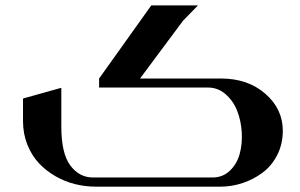

<svg xmlns="http://www.w3.org/2000/svg" viewBox="-20 -697 1120 717"><path d="M209 -369.1V-224.1Q209 -124.5 242.4 -79.3Q275.9 -34.2 327.1 -34.2H773.9Q811.5 -34.2 837.9 -59.1Q864.3 -84 874.8 -121.3Q885.3 -158.7 882.8 -202.1Q880.4 -245.6 865.7 -283Q851.1 -320.3 822.5 -345.2Q793.9 -370.1 756.8 -370.1H350.1V-403.8L544.9 -676.8H719.2L663.1 -619.1L502.9 -403.8H805.2Q905.8 -403.8 970.9 -346.9Q1036.1 -290 1036.1 -209Q1036.1 -159.2 1015.4 -118.4Q994.6 -77.6 960.9 -52.5Q927.2 -27.3 886.7 -13.7Q846.2 0 804.2 0H336.9Q298.3 0 260 -9.5Q221.7 -19 186.5 -39.3Q151.4 -59.6 124.8 -88.1Q98.1 -116.7 82 -157.2Q65.9 -197.8 65.9 -245.1V-329.1Z"/></svg>

Font: Laureen pro
Style: Bold
Weight: 700
Designer: Ahmed zaza
Foundry: zazatype
Version: Version 1.000